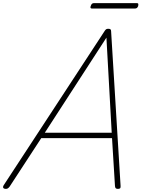

<svg xmlns="http://www.w3.org/2000/svg" viewBox="-63 -1200 915 1234"><path d="M-26 14Q-37 14 -41.5 8Q-46 2 -39 -10L611 -1003Q615 -1009 619.5 -1012Q624 -1015 633 -1015Q643 -1015 647 -1011.5Q651 -1008 651 -1000L712 -5Q713 6 709 10Q705 14 695 14Q685 14 681 10Q677 6 676 -4L657 -312H202L-1 -1Q-7 7 -12.5 10.5Q-18 14 -26 14ZM225 -347H655L621 -958ZM529 -1145Q521 -1145 519 -1149Q517 -1153 520 -1161Q523 -1171 528 -1175.5Q533 -1180 541 -1180H816Q824 -1180 825.5 -1175.5Q827 -1171 825 -1161Q822 -1153 817 -1149Q812 -1145 803 -1145Z"/></svg>

Font: Playwrite BE VLG Thin
Style: Regular
Weight: 250
Designer: Veronika Burian, José Scaglione
Foundry: TypeTogether
Version: Version 1.002